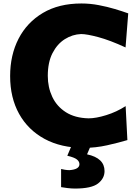

<svg xmlns="http://www.w3.org/2000/svg" viewBox="-20 -847 814 1120"><path d="M469.2 15.6Q336.9 15.6 240.2 -36.6Q143.6 -88.9 91.3 -183.1Q39.1 -277.3 39.1 -403.3Q39.1 -525.4 88.1 -620.8Q137.2 -716.3 230.2 -771.5Q323.2 -826.7 455.1 -826.7Q505.9 -826.7 555.9 -817.1Q606 -807.6 650.1 -794.4Q694.3 -781.2 728 -769L712.4 -570.3Q621.1 -612.3 553.7 -630.4Q486.3 -648.4 453.1 -648.4Q402.8 -646.5 358.4 -618.7Q314 -590.8 286.4 -537.4Q258.8 -483.9 258.8 -404.3Q258.8 -337.9 284.9 -282.2Q311 -226.6 364 -192.6Q417 -158.7 496.6 -156.7Q539.6 -156.7 599.6 -175.3Q659.7 -193.8 712.9 -228L723.1 -29.8Q672.4 -14.6 605 0.5Q537.6 15.6 469.2 15.6ZM417 252.9Q397.5 252.9 373.3 250Q349.1 247.1 336.4 244.6V138.7Q344.7 141.1 358.9 143.3Q373 145.5 385.7 145.5Q443.4 141.1 443.4 110.8Q443.4 95.2 428.7 83.3Q414.1 71.3 372.6 61.5L412.6 -33.2H510.7V0L487.8 53.2Q589.8 75.2 589.8 150.9Q589.8 193.8 551.8 223.4Q513.7 252.9 417 252.9Z"/></svg>

Font: Pinar DS4 ExtraBold
Style: Regular
Weight: 800
Designer: Amin Abedi
Version: Version 3.000